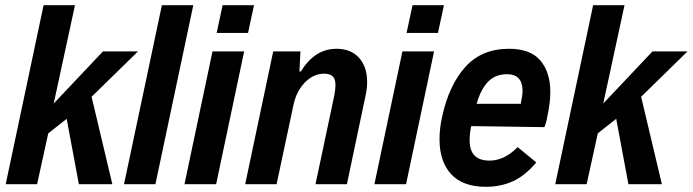

<svg xmlns="http://www.w3.org/2000/svg" viewBox="-20 -710 2670 740"><path d="M333 -337 413 0H284L237 -252L166 -196L123 0H2L148 -690H269L187 -311L377 -512H512Z M604 -690H725L579 0H458Z M838 -690H959L936 -583H815ZM799 -512H921L813 0H691Z M1033 -512H1138L1134 -434L1140 -435Q1193 -522 1277 -522Q1332 -522 1363.5 -487.5Q1395 -453 1395 -394Q1395 -369 1389 -342L1317 0H1196L1268 -340Q1273 -367 1273 -381Q1273 -406 1262 -416Q1251 -426 1229 -426Q1188 -426 1155 -392Q1122 -358 1111 -305L1046 0H925Z M1570 -690H1691L1668 -583H1547ZM1531 -512H1653L1545 0H1423Z M2101 -355Q2101 -314 2090 -264Q2085 -233 2078 -220L1796 -224Q1790 -194 1790 -170Q1790 -130 1809 -110.5Q1828 -91 1867 -91Q1924 -91 1975 -143L2047 -84Q2003 -32 1956 -11Q1909 10 1853 10Q1764 10 1719 -38.5Q1674 -87 1674 -173Q1674 -216 1684 -260Q1710 -381 1773 -451.5Q1836 -522 1942 -522Q2024 -522 2062.5 -477Q2101 -432 2101 -355ZM1817 -310H1987Q1994 -342 1994 -360Q1994 -424 1934 -424Q1889 -424 1861 -395Q1833 -366 1817 -310Z M2451 -337 2531 0H2402L2355 -252L2284 -196L2241 0H2120L2266 -690H2387L2305 -311L2495 -512H2630Z"/></svg>

Font: Decalotype SemiBold Italic
Style: Regular
Weight: 600
Italic angle: -12°
Designer: Alfredo Marco Pradil
Foundry: Alfredo Marco Pradil
Version: Version 1.0